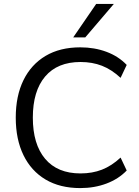

<svg xmlns="http://www.w3.org/2000/svg" viewBox="-20 -957 713 986"><path d="M392.3 8.9Q288.1 8.9 214.1 -35Q140.1 -79 100.5 -160.2Q60.9 -241.5 60.9 -353Q60.9 -464.5 100.5 -545.3Q140.1 -626 214.1 -670Q288.1 -713.9 392.3 -713.9Q464.9 -713.9 526.8 -690.9Q588.7 -667.8 630.7 -623.6L599.3 -557.2Q553.3 -599.9 503.6 -619.3Q454 -638.6 393.6 -638.6Q275 -638.6 211.8 -564.1Q148.6 -489.5 148.6 -353Q148.6 -216.5 211.8 -141.4Q275 -66.4 393.6 -66.4Q454 -66.4 503.6 -85.7Q553.3 -105.1 599.3 -147.8L630.7 -81.4Q588.7 -37.7 526.8 -14.4Q464.9 8.9 392.3 8.9ZM356 -765 474 -936.9H564.7L417.9 -765Z"/></svg>

Font: Nunito Sans 12pt ExtraLight
Style: Regular
Weight: 200
Designer: Vernon Adams
Foundry: Vernon Adams
Version: Version 3.101;gftools[0.9.27]